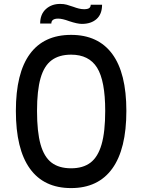

<svg xmlns="http://www.w3.org/2000/svg" viewBox="-20 -944 725 980"><path d="M61 -378Q61 -571 132.5 -668.5Q204 -766 343 -766Q481 -766 553 -668.5Q625 -571 625 -378Q625 -183 553 -83.5Q481 16 343 16Q204 16 132.5 -83.5Q61 -183 61 -378ZM517 -378Q517 -532 475.5 -598.5Q434 -665 343 -665Q282 -665 243.5 -636.5Q205 -608 187 -545Q169 -482 169 -378Q169 -271 187 -207Q205 -143 243 -114Q281 -85 343 -85Q404 -85 442 -114Q480 -143 498.5 -207Q517 -271 517 -378ZM287 -924Q306 -924 320.5 -920Q335 -916 355 -909Q368 -904 382 -900.5Q396 -897 409 -897Q427 -897 435 -902.5Q443 -908 443 -920H501Q501 -872 473 -847Q445 -822 398 -822Q375 -822 333 -836Q298 -849 277 -849Q242 -849 242 -824H185Q185 -871 214 -897.5Q243 -924 287 -924Z"/></svg>

Font: Farro
Style: Regular
Weight: 400
Designer: Aceler Chua
Foundry: Grayscale Limited
Version: Version 1.101